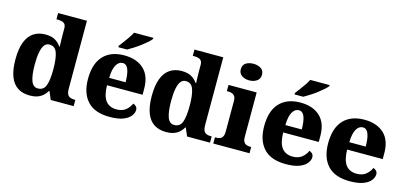

<svg xmlns="http://www.w3.org/2000/svg" viewBox="-67 -1231 3583 1699"><g transform="rotate(15 1724.5 -382.0)"><path d="M246 10Q181 10 135.5 -19Q90 -48 66 -109.5Q42 -171 42 -267Q42 -364 66 -426Q90 -488 135 -518Q180 -548 243 -548Q299 -548 332.5 -528Q366 -508 387 -477H392Q391 -501 390 -532Q389 -563 389 -591V-643Q389 -669 378 -682Q367 -695 349 -699Q331 -703 309 -703H301V-760H565V-137Q565 -106 573.5 -88.5Q582 -71 598.5 -64Q615 -57 639 -57H647V0H437L406 -73H401Q379 -34 342 -12Q305 10 246 10ZM299 -69Q352 -69 370.5 -118.5Q389 -168 389 -269Q389 -366 370.5 -418.5Q352 -471 300 -471Q271 -471 253.5 -447.5Q236 -424 227.5 -379Q219 -334 219 -268Q219 -169 237.5 -119Q256 -69 299 -69Z M977 10Q841 10 774 -62.5Q707 -135 707 -266Q707 -406 774.5 -478Q842 -550 965 -550Q1079 -550 1144.5 -489Q1210 -428 1210 -309V-255H884Q886 -158 920 -114Q954 -70 1020 -70Q1071 -70 1102.5 -95Q1134 -120 1151 -158Q1167 -153 1178.5 -141Q1190 -129 1190 -110Q1190 -82 1168.5 -54Q1147 -26 1100.5 -8Q1054 10 977 10ZM1036 -323Q1036 -398 1020 -439.5Q1004 -481 969 -481Q932 -481 909.5 -440.5Q887 -400 886 -323ZM894 -619Q909 -638 928 -664Q947 -690 966 -717Q985 -744 995 -766H1172V-756Q1163 -743 1140.5 -723Q1118 -703 1089 -681Q1060 -659 1029.5 -639.5Q999 -620 974 -606H894Z M1495 10Q1430 10 1384.5 -19Q1339 -48 1315 -109.5Q1291 -171 1291 -267Q1291 -364 1315 -426Q1339 -488 1384 -518Q1429 -548 1492 -548Q1548 -548 1581.5 -528Q1615 -508 1636 -477H1641Q1640 -501 1639 -532Q1638 -563 1638 -591V-643Q1638 -669 1627 -682Q1616 -695 1598 -699Q1580 -703 1558 -703H1550V-760H1814V-137Q1814 -106 1822.5 -88.5Q1831 -71 1847.5 -64Q1864 -57 1888 -57H1896V0H1686L1655 -73H1650Q1628 -34 1591 -12Q1554 10 1495 10ZM1548 -69Q1601 -69 1619.5 -118.5Q1638 -168 1638 -269Q1638 -366 1619.5 -418.5Q1601 -471 1549 -471Q1520 -471 1502.5 -447.5Q1485 -424 1476.5 -379Q1468 -334 1468 -268Q1468 -169 1486.5 -119Q1505 -69 1548 -69Z M1926 0V-57H1938Q1958 -57 1973 -63.5Q1988 -70 1996.5 -86Q2005 -102 2005 -130V-412Q2005 -438 1996 -452Q1987 -466 1972 -472.5Q1957 -479 1938 -479H1922V-536H2180V-128Q2180 -101 2188.5 -85.5Q2197 -70 2212.5 -63.5Q2228 -57 2246 -57H2258V0ZM2088 -622Q2047 -622 2019 -641.5Q1991 -661 1991 -698Q1991 -738 2019 -756Q2047 -774 2088 -774Q2127 -774 2156 -756Q2185 -738 2185 -698Q2185 -661 2156 -641.5Q2127 -622 2088 -622Z M2591 10Q2455 10 2388 -62.5Q2321 -135 2321 -266Q2321 -406 2388.5 -478Q2456 -550 2579 -550Q2693 -550 2758.5 -489Q2824 -428 2824 -309V-255H2498Q2500 -158 2534 -114Q2568 -70 2634 -70Q2685 -70 2716.5 -95Q2748 -120 2765 -158Q2781 -153 2792.5 -141Q2804 -129 2804 -110Q2804 -82 2782.5 -54Q2761 -26 2714.5 -8Q2668 10 2591 10ZM2650 -323Q2650 -398 2634 -439.5Q2618 -481 2583 -481Q2546 -481 2523.5 -440.5Q2501 -400 2500 -323ZM2508 -619Q2523 -638 2542 -664Q2561 -690 2580 -717Q2599 -744 2609 -766H2786V-756Q2777 -743 2754.5 -723Q2732 -703 2703 -681Q2674 -659 2643.5 -639.5Q2613 -620 2588 -606H2508Z M3177 10Q3041 10 2974 -62.5Q2907 -135 2907 -266Q2907 -406 2974.5 -478Q3042 -550 3165 -550Q3279 -550 3344.5 -489Q3410 -428 3410 -309V-255H3084Q3086 -158 3120 -114Q3154 -70 3220 -70Q3271 -70 3302.5 -95Q3334 -120 3351 -158Q3367 -153 3378.5 -141Q3390 -129 3390 -110Q3390 -82 3368.5 -54Q3347 -26 3300.5 -8Q3254 10 3177 10ZM3236 -323Q3236 -398 3220 -439.5Q3204 -481 3169 -481Q3132 -481 3109.5 -440.5Q3087 -400 3086 -323Z"/></g></svg>

Font: Noto Serif Ethiopic ExtraBold
Style: Regular
Weight: 800
Version: Version 2.102